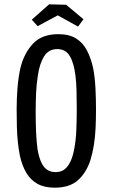

<svg xmlns="http://www.w3.org/2000/svg" viewBox="-20 -863 521 888"><path d="M233 5Q185 5 153 -13Q121 -31 101.5 -64Q82 -97 72 -143Q66 -173 62.5 -206.5Q59 -240 58 -278.5Q57 -317 57 -357Q57 -383 58 -408Q59 -433 61 -457.5Q63 -482 66.5 -505.5Q70 -529 75 -551Q92 -618 133 -661.5Q174 -705 250 -705Q300 -705 332 -685Q364 -665 382.5 -629Q401 -593 411 -547Q419 -504 421.5 -455Q424 -406 424 -355Q424 -311 422 -269.5Q420 -228 414 -191Q408 -154 398 -122Q379 -64 340.5 -29.5Q302 5 233 5ZM237 -67Q263 -67 279.5 -80.5Q296 -94 307 -118.5Q318 -143 324 -178Q331 -215 333 -261.5Q335 -308 335 -360Q335 -403 334 -442.5Q333 -482 329 -513Q322 -571 303 -603.5Q284 -636 245 -636Q205 -636 184 -602.5Q163 -569 155 -513Q152 -495 150 -475Q148 -455 147 -434Q146 -413 145.5 -390.5Q145 -368 145 -345Q145 -295 147 -250Q149 -205 154 -170Q160 -137 170 -114Q180 -91 196.5 -79Q213 -67 237 -67ZM341 -740 247 -792 154 -742 127 -772 207 -843 286 -841 366 -774Z"/></svg>

Font: Truculenta Medium
Style: Regular
Weight: 500
Version: Version 1.002